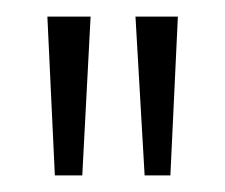

<svg xmlns="http://www.w3.org/2000/svg" viewBox="-20 -775 271 231"><path d="M154 -564 143 -755H194L185 -564ZM46 -564 37 -755H89L79 -564Z"/></svg>

Font: DM Sans 18pt ExtraLight
Style: Regular
Weight: 250
Designer: Colophon Foundry, Jonny Pinhorn
Foundry: Colophon Foundry
Version: Version 4.004;gftools[0.9.30]